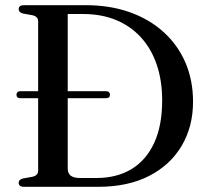

<svg xmlns="http://www.w3.org/2000/svg" viewBox="-20 -720 804 740"><path d="M43.5 -355Q43.5 -361 47.5 -364.8Q51.5 -368.5 58 -368.5H388.5Q396 -368.5 400 -364.8Q404 -361 404 -355Q404 -348.5 400 -345Q396 -341.5 388.5 -341.5H58Q51 -341.5 47.2 -345Q43.5 -348.5 43.5 -355ZM52 -15Q52 -28 68 -32L104 -38.5Q115.5 -41 121.2 -46.8Q127 -52.5 127 -62.5V-637.5Q127 -647.5 121.2 -653.2Q115.5 -659 104 -661.5L68 -668Q52 -672.5 52 -685Q52 -692 57 -696Q62 -700 72 -700H311Q404 -700 480 -673Q556 -646 610.8 -596.2Q665.5 -546.5 694.8 -478.5Q724 -410.5 724 -328Q724 -232 680.2 -158Q636.5 -84 554.8 -42Q473 0 358.5 0H72Q62 0 57 -4.2Q52 -8.5 52 -15ZM352.5 -34Q429.5 -34 486 -67.8Q542.5 -101.5 573.8 -168.2Q605 -235 605 -333Q605 -409.5 584 -471Q563 -532.5 523.2 -576Q483.5 -619.5 427.2 -642.8Q371 -666 300.5 -666H241V-71Q241 -52 252.5 -43Q264 -34 287.5 -34Z"/></svg>

Font: Fraunces 48pt
Style: Regular
Weight: 400
Version: Version 1.000;[b76b70a41]